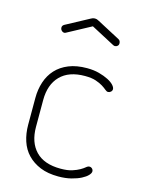

<svg xmlns="http://www.w3.org/2000/svg" viewBox="-108 -759 618 829"><g transform="rotate(15 201.0 -344.0)"><path d="M235 6Q188 6 154 -8Q120 -22 97 -46Q74 -70 63 -103.5Q52 -137 52 -176V-296Q52 -334 63 -367.5Q74 -401 96.5 -425.5Q119 -450 153.5 -464Q188 -478 235 -478Q265 -478 289 -471.5Q313 -465 330.5 -456Q348 -447 357 -437Q366 -427 366 -419Q366 -412 360.5 -407Q355 -402 348 -402Q342 -402 334.5 -408.5Q327 -415 315 -422.5Q303 -430 284 -436.5Q265 -443 235 -443Q163 -443 125 -404Q87 -365 87 -296V-176Q87 -107 124.5 -68Q162 -29 236 -29Q267 -29 287 -35.5Q307 -42 320 -49.5Q333 -57 340.5 -63.5Q348 -70 355 -70Q362 -70 367 -65Q372 -60 372 -53Q372 -45 362.5 -35Q353 -25 335.5 -16Q318 -7 292.5 -0.5Q267 6 235 6ZM108 -603Q106 -602 104 -601Q102 -600 100 -600Q93 -600 87.5 -605.5Q82 -611 82 -619Q82 -628 91 -633L195 -689Q203 -694 212 -694Q221 -694 229 -689L333 -634Q342 -629 342 -617Q342 -610 337 -605.5Q332 -601 325 -601Q323 -601 320.5 -602Q318 -603 316 -604L212 -659Z"/></g></svg>

Font: AkaAcidDosis
Style: ExtraLight
Weight: 250
Designer: Edgar Tolentino, Pablo Impallari, Igino Marini, Aka-Acid
Foundry: Edgar Tolentino, Pablo Impallari, Igino Marini, Aka-Acid
Version: Version 1.007